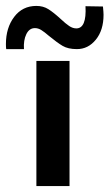

<svg xmlns="http://www.w3.org/2000/svg" viewBox="-46 -629 370 649"><path d="M189 -423V0H77V-423ZM119 -508Q104 -521 93.5 -527.5Q83 -534 72 -534Q53 -534 43 -513.5Q33 -493 35 -463H-25Q-26 -469 -26 -480Q-26 -535 2 -572Q30 -609 77 -609Q100 -609 117.5 -598Q135 -587 159 -565Q176 -549 188 -541Q200 -533 212 -533Q247 -533 243 -608L302 -607Q304 -587 304 -579Q304 -527 278 -495Q252 -463 214 -463Q184 -463 165.5 -474Q147 -485 119 -508Z"/></svg>

Font: Josefin Sans SemiBold
Style: Regular
Weight: 600
Designer: Santiago Orozco
Foundry: Typemade
Version: Version 2.000